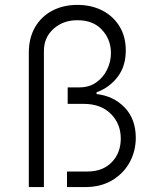

<svg xmlns="http://www.w3.org/2000/svg" viewBox="-20 -757 631 777"><path d="M96.6 0V-543Q96.6 -603.3 121.8 -646.8Q147 -690.3 191.6 -713.8Q236.2 -737.2 293 -737.2Q350.1 -737.2 394.4 -714.3Q438.6 -691.4 463.8 -650Q489 -608.7 489 -552.9Q489 -488.6 455.8 -445.5Q422.6 -402.3 370.7 -383.5V-376.4Q439.3 -368.6 484.2 -322.3Q529.1 -275.9 529.5 -200.3Q529.5 -144.9 504.3 -99.4Q479 -54 433.2 -27Q387.4 0 325.3 0H251.1V-62.9H335.2Q396 -63.2 432.2 -100.5Q468.4 -137.8 468.8 -195.7Q468.8 -256 428.6 -296.2Q388.5 -336.3 320 -336.6H253.9V-403.4H301.5Q340.9 -403.4 369.5 -423.5Q398.1 -443.5 413.5 -475.5Q429 -507.5 429 -543Q428.6 -598 392.4 -636.7Q356.2 -675.4 293.7 -675.1Q235.8 -675.4 196.7 -640.4Q157.7 -605.5 157.7 -550.8V0Z"/></svg>

Font: Inter UI Light
Style: Regular
Weight: 300
Designer: Rasmus Andersson
Foundry: rsms
Version: 3.2;8d6f07862